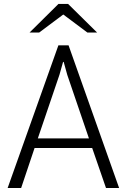

<svg xmlns="http://www.w3.org/2000/svg" viewBox="-20 -937 632 957"><path d="M439.5 -199.2H152.3L85.4 0H18.1L271 -710.9H321.8L573.7 0H508.3ZM168.5 -247.1H423.3L315.4 -563.5L297.4 -628.4H294.4L276.4 -564.5ZM463.9 -774.9H415.5L295.4 -864.7L175.3 -774.9H127.4L271.5 -917.5H319.3Z"/></svg>

Font: Ufes Sans Light
Style: Regular
Weight: 200
Designer: Ricardo Esteves & Thais Bronze
Foundry: ProDesignUfes - Ricardo Esteves, Thais Bronze (This is a derivative work, based on Roboto family, by Christian Robertson
Version: Version 2.0